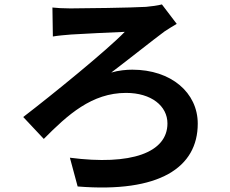

<svg xmlns="http://www.w3.org/2000/svg" viewBox="-20 -789 1040 868"><path d="M217 -755 219 -624C241 -628 277 -631 302 -633C350 -636 489 -643 544 -645C465 -563 218 -362 85 -260L178 -161C286 -270 395 -369 550 -369C664 -369 737 -310 737 -231C737 -99 573 -40 296 -76L331 54C701 84 874 -32 874 -230C874 -370 754 -474 578 -474C553 -474 516 -471 483 -461C570 -527 666 -604 724 -647C738 -656 761 -671 779 -681L712 -769C693 -764 663 -760 640 -758C575 -754 352 -751 298 -751C265 -751 233 -753 217 -755Z"/></svg>

Font: Noto Sans Mono CJK TC
Style: Bold
Weight: 700
Designer: Ryoko NISHIZUKA 西塚涼子 (kana, bopomofo & ideographs); Paul D. Hunt (Latin, Greek & Cyrillic); Sandoll Communications 산돌커뮤니
Foundry: Adobe
Version: Version 2.004;hotconv 1.0.118;makeotfexe 2.5.65603